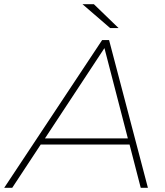

<svg xmlns="http://www.w3.org/2000/svg" viewBox="-65 -890 781 910"><path d="M-45 0 419 -700H452L636 0H602L549 -205H128L-7 0ZM541 -234 430 -662 148 -234ZM457 -757 326 -870H380L497 -757Z"/></svg>

Font: Montserrat Thin ExtraLight
Style: Italic
Weight: 250
Italic angle: -11.3°
Version: Version 9.000